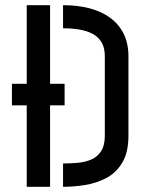

<svg xmlns="http://www.w3.org/2000/svg" viewBox="-20 -720 543 740"><path d="M83 0V-314H26V-397H83V-700H173V-397H229V-314H173V0ZM223 0V-90Q251 -90 279.5 -92.5Q308 -95 331.5 -105Q355 -115 369.5 -137Q384 -159 384 -197V-503Q384 -535 372 -556Q360 -577 338 -589Q316 -601 286.5 -606Q257 -611 223 -611V-700Q279 -700 325 -688Q371 -676 404.5 -651.5Q438 -627 456.5 -590Q475 -553 475 -503V-197Q475 -133 451.5 -93.5Q428 -54 390 -34Q352 -14 308 -7Q264 0 223 0Z"/></svg>

Font: Stick No Bills Medium
Style: Regular
Weight: 500
Version: Version 2.000